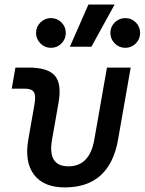

<svg xmlns="http://www.w3.org/2000/svg" viewBox="-20 -815 637 845"><path d="M265.1 9.8Q172.4 9.8 129.9 -45.9Q87.4 -101.6 104.5 -200.2L131.8 -356.4Q138.7 -394 129.2 -409.4Q119.6 -424.8 89.4 -424.8H31.7L47.9 -517.6H105.5Q191.4 -517.6 221.9 -481.4Q252.4 -445.3 237.3 -361.3L209 -200.2Q188.5 -83 281.2 -83Q374.5 -83 395 -200.2L450.7 -517.6H555.2L499.5 -200.2Q462.4 9.8 265.1 9.8ZM287.6 -609.4 369.1 -794.9H484.4L382.3 -609.4ZM204.1 -604.5Q177.2 -604.5 158 -623.8Q138.7 -643.1 138.7 -669.9Q138.7 -697.3 158 -716.3Q177.2 -735.4 204.1 -735.4Q231.4 -735.4 250.5 -716.3Q269.5 -697.3 269.5 -669.9Q269.5 -643.1 250.5 -623.8Q231.4 -604.5 204.1 -604.5ZM531.2 -604.5Q504.4 -604.5 485.1 -623.8Q465.8 -643.1 465.8 -669.9Q465.8 -697.3 485.1 -716.3Q504.4 -735.4 531.2 -735.4Q558.6 -735.4 577.6 -716.3Q596.7 -697.3 596.7 -669.9Q596.7 -643.1 577.6 -623.8Q558.6 -604.5 531.2 -604.5Z"/></svg>

Font: Cascadia Code PL
Style: Italic
Weight: 400
Italic angle: -10°
Monospace: yes
Designer: Aaron Bell
Foundry: Saja Typeworks
Version: Version 2404.023